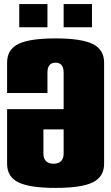

<svg xmlns="http://www.w3.org/2000/svg" viewBox="-20 -920 550 950"><path d="M75.2 -785.2V-899.9H214.8V-785.2ZM294.9 -785.2V-899.9H435.1V-785.2ZM294.9 -279.8H194.8V-160.2Q194.8 -135.7 207.8 -122.8Q220.7 -109.9 245.1 -109.9Q269 -109.9 282 -122.8Q294.9 -135.7 294.9 -160.2ZM294.9 -379.9V-560.1Q294.9 -609.9 254.9 -609.9Q214.8 -609.9 214.8 -560.1V-460H15.1V-609.9Q15.1 -675.3 71.3 -702.6Q127.4 -730 254.9 -730Q382.3 -730 438.7 -702.4Q495.1 -674.8 495.1 -609.9V-109.9Q495.1 -44.9 438.7 -17.6Q382.3 9.8 254.9 9.8Q127.4 9.8 71.3 -17.6Q15.1 -44.9 15.1 -109.9V-379.9Z"/></svg>

Font: Mikodacs
Style: Regular
Weight: 400
Designer: gluk (gluksza@wp.pl)
Foundry: gluk (gluksza@wp.pl)
Version: Version 0.28